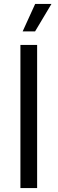

<svg xmlns="http://www.w3.org/2000/svg" viewBox="-20 -958 293 978"><path d="M84 -729H169.1V0H84ZM159.1 -937.9H242.1L158.7 -798.1H95.4Z"/></svg>

Font: Mona Sans VF XLt
Style: Regular
Weight: 200
Designer: Deni Anggara
Foundry: GitHub
Version: Version 2.000;Glyphs 3.2.3 (3260)